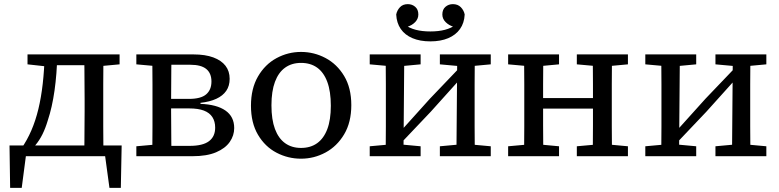

<svg xmlns="http://www.w3.org/2000/svg" viewBox="-20 -755 3766 928"><path d="M528 0H66L110 -38L85 153H29L26 -52H568L564 153H509L483 -38ZM387 0Q388 -31 388 -68Q388 -105 388.5 -144.5Q389 -184 389 -218V-274Q389 -309 388.5 -348Q388 -387 388 -424.5Q388 -462 387 -492H480Q480 -462 479.5 -424.5Q479 -387 479 -348Q479 -309 479 -274V-218Q479 -184 479 -144.5Q479 -105 479.5 -68Q480 -31 480 0ZM113 -444V-492H219V-434H204ZM434 -434V-492H558V-444L450 -434ZM83 -37Q111 -77 131.5 -124.5Q152 -172 165.5 -228Q179 -284 186.5 -350Q194 -416 196 -492H257Q255 -398 243.5 -317Q232 -236 211 -173Q200 -136 185.5 -106.5Q171 -77 150 -52V-12ZM219 -440V-492H417V-440Z M639 0V-48L750 -58L770 -50H897Q960 -50 990 -72.5Q1020 -95 1020 -138Q1020 -168 1006.5 -189Q993 -210 965.5 -220.5Q938 -231 894 -231H778V-277H893Q951 -277 976.5 -299Q1002 -321 1002 -361Q1002 -401 977 -421.5Q952 -442 900 -442H770L750 -434L639 -444V-492H915Q972 -492 1011 -477.5Q1050 -463 1070 -437Q1090 -411 1090 -374Q1090 -340 1073.5 -316Q1057 -292 1025.5 -277.5Q994 -263 949 -258V-253Q1028 -250 1070 -220.5Q1112 -191 1112 -136Q1112 -100 1090.5 -69Q1069 -38 1024.5 -19Q980 0 910 0ZM716 0Q716 -31 716.5 -68Q717 -105 717 -144.5Q717 -184 717 -218V-274Q717 -309 717 -348Q717 -387 716.5 -424.5Q716 -462 716 -492H809Q808 -462 808 -424Q808 -386 807.5 -345.5Q807 -305 807 -267V-218Q807 -184 807.5 -144.5Q808 -105 808 -68Q808 -31 809 0Z M1435 12Q1372 12 1316.5 -17Q1261 -46 1227 -103.5Q1193 -161 1193 -244Q1193 -327 1227 -385.5Q1261 -444 1316.5 -474Q1372 -504 1435 -504Q1498 -504 1553.5 -474.5Q1609 -445 1643.5 -387.5Q1678 -330 1678 -247Q1678 -164 1643.5 -106Q1609 -48 1553.5 -18Q1498 12 1435 12ZM1435 -40Q1481 -40 1513 -63Q1545 -86 1562 -131Q1579 -176 1579 -244Q1579 -313 1562 -359Q1545 -405 1513 -428Q1481 -451 1435 -451Q1390 -451 1358 -428Q1326 -405 1309 -359.5Q1292 -314 1292 -246Q1292 -177 1309 -131.5Q1326 -86 1358 -63Q1390 -40 1435 -40Z M1767 0V-48L1877 -58H1905L2013 -48V0ZM2106 0V-48L2215 -58H2243L2352 -48V0ZM1844 0Q1844 -31 1844.5 -68Q1845 -105 1845 -144.5Q1845 -184 1845 -218V-274Q1845 -309 1845 -348Q1845 -387 1844.5 -424.5Q1844 -462 1844 -492H1934L1930 0ZM1911 -56 1889 -107H1904L2058 -278L2211 -438L2229 -384H2214L2062 -215ZM2186 0 2190 -492H2275Q2275 -462 2274.5 -424.5Q2274 -387 2274 -348Q2274 -309 2274 -274V-218Q2274 -184 2274 -144.5Q2274 -105 2274.5 -68Q2275 -31 2275 0ZM1767 -444V-492H2013V-444L1906 -434H1878ZM2106 -444V-492H2352V-444L2244 -434H2216ZM2060 -555Q2010 -555 1973.5 -570.5Q1937 -586 1917 -615Q1897 -644 1895 -685Q1899 -705 1913 -720Q1927 -735 1951 -735Q1972 -735 1987 -722Q2002 -709 2002 -685Q2002 -664 1986.5 -648Q1971 -632 1947 -625L1936 -636Q1959 -619 1989.5 -611Q2020 -603 2060 -603Q2100 -603 2130.5 -611Q2161 -619 2184 -636L2174 -625Q2150 -632 2134 -648Q2118 -664 2118 -685Q2118 -709 2133 -722Q2148 -735 2169 -735Q2193 -735 2207.5 -720Q2222 -705 2226 -685Q2224 -644 2203.5 -615Q2183 -586 2146.5 -570.5Q2110 -555 2060 -555Z M2513 0Q2513 -31 2513.5 -68Q2514 -105 2514 -144.5Q2514 -184 2514 -218V-274Q2514 -309 2514 -348Q2514 -387 2513.5 -424.5Q2513 -462 2513 -492H2606Q2606 -462 2605.5 -424.5Q2605 -387 2605 -348Q2605 -309 2605 -274V-238Q2605 -194 2605 -150.5Q2605 -107 2605.5 -69Q2606 -31 2606 0ZM2845 0Q2845 -31 2845.5 -69Q2846 -107 2846 -150.5Q2846 -194 2846 -238V-274Q2846 -309 2846 -348Q2846 -387 2845.5 -424.5Q2845 -462 2845 -492H2938Q2938 -462 2937.5 -424.5Q2937 -387 2937 -348Q2937 -309 2937 -274V-218Q2937 -184 2937 -144.5Q2937 -105 2937.5 -68Q2938 -31 2938 0ZM2436 0V-48L2547 -58H2575L2682 -48V0ZM2436 -444V-492H2682V-444L2575 -434H2547ZM2768 0V-48L2879 -58H2907L3015 -48V0ZM2768 -444V-492H3015V-444L2907 -434H2879ZM2575 -230V-281H2875V-230Z M3099 0V-48L3209 -58H3237L3345 -48V0ZM3438 0V-48L3547 -58H3575L3684 -48V0ZM3176 0Q3176 -31 3176.5 -68Q3177 -105 3177 -144.5Q3177 -184 3177 -218V-274Q3177 -309 3177 -348Q3177 -387 3176.5 -424.5Q3176 -462 3176 -492H3266L3262 0ZM3243 -56 3221 -107H3236L3390 -278L3543 -438L3561 -384H3546L3394 -215ZM3518 0 3522 -492H3607Q3607 -462 3606.5 -424.5Q3606 -387 3606 -348Q3606 -309 3606 -274V-218Q3606 -184 3606 -144.5Q3606 -105 3606.5 -68Q3607 -31 3607 0ZM3099 -444V-492H3345V-444L3238 -434H3210ZM3438 -444V-492H3684V-444L3576 -434H3548Z"/></svg>

Font: Source Serif 4
Style: Regular
Weight: 400
Designer: Frank Grießhammer
Foundry: Adobe Systems Incorporated
Version: Version 4.004;hotconv 1.0.116;makeotfexe 2.5.65601